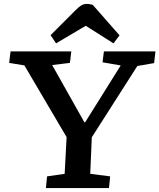

<svg xmlns="http://www.w3.org/2000/svg" viewBox="-20 -963 816 983"><path d="M412 -337H416L598 -628L505 -644L512 -700H776L769 -640L683 -625L450 -260L442 -73L544 -60L538 0H215L221 -60L311 -73L321 -261L105 -628L27 -641L34 -700H345L338 -641L247 -630ZM592 -782 561 -741 419 -831 267 -741 239 -783 369 -913Q384 -928 396.5 -935.5Q409 -943 424 -943Q433 -943 440.5 -941.5Q448 -940 455 -938Z"/></svg>

Font: Literata 7pt SemiBold
Style: Italic
Weight: 600
Italic angle: -2°
Designer: Latin by Veronika Burian and Jose Scaglione. Greek by Irene Vlachou. Cyrillic by Vera Evstafieva
Foundry: TypeTogether
Version: Version 3.002